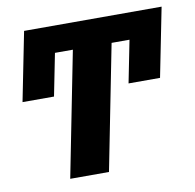

<svg xmlns="http://www.w3.org/2000/svg" viewBox="-65 -594 671 660"><g transform="rotate(-10 270.5 -264.0)"><path d="M349.6 -435.5 263.7 0H128.4L214.4 -435.5H151.9L122.6 -288.1H12.7L60.5 -528.3H540.5L492.7 -288.1H382.8L412.1 -435.5Z"/></g></svg>

Font: Arimo
Style: Bold Italic
Weight: 700
Italic angle: -12°
Designer: Steve Matteson
Foundry: Monotype Imaging Inc.
Version: Version 1.33